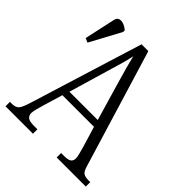

<svg xmlns="http://www.w3.org/2000/svg" viewBox="-200 -853 979 979"><g transform="rotate(45 289.5 -363.0)"><path d="M0 0V-32H15Q41 -32 53 -46Q65 -60 79 -107L267 -714H316L510 -76Q518 -48 530 -40Q542 -32 569 -32H579V0H369V-32H390Q420 -32 431 -40.5Q442 -49 442 -67Q442 -77 437 -95Q432 -113 428 -129L393 -245H165L133 -138Q129 -123 123 -102Q117 -81 117 -69Q117 -51 129 -41.5Q141 -32 172 -32H198V0ZM178 -283H382L323 -485Q309 -533 298 -572.5Q287 -612 280 -641Q275 -613 264 -575Q253 -537 241 -497ZM66 -525 43 -535 79 -700Q83 -720 96.5 -724Q110 -728 126 -722Q142 -716 156 -704V-692Z"/></g></svg>

Font: Noto Serif Condensed Light
Style: Regular
Weight: 300
Width: 3
Designer: Monotype Design Team
Foundry: Monotype Imaging Inc.
Version: Version 2.013